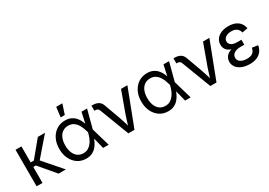

<svg xmlns="http://www.w3.org/2000/svg" viewBox="13 -1589 3422 2438"><g transform="rotate(-30 1724.5 -369.5)"><path d="M158.2 -535.6V0H71.8V-535.6ZM503.9 -535.6 243.2 -233.9H125V-300.8H204.6L398.9 -535.6ZM394 0 193.8 -236.3 239.3 -300.8 501 0Z M797.9 11.7Q727.1 11.7 673.1 -23.9Q619.1 -59.6 588.6 -122.1Q558.1 -184.6 558.1 -266.1Q558.1 -348.1 588.9 -410.6Q619.6 -473.1 674.3 -508.8Q729 -544.4 800.3 -544.4Q849.6 -544.4 885.5 -527.8Q921.4 -511.2 946.3 -483.6Q971.2 -456.1 987.3 -421.9Q1003.4 -387.7 1012.2 -352.5H1043.5L1049.8 -269.5L1128.4 0H1046.9L979.5 -269.5Q970.7 -303.2 957.5 -337.9Q944.3 -372.6 924.1 -401.9Q903.8 -431.2 873.8 -449Q843.8 -466.8 802.2 -466.8Q753.9 -466.8 718.8 -442.4Q683.6 -418 664.8 -372.8Q646 -327.6 646 -265.6Q646 -204.6 664.6 -159.7Q683.1 -114.7 717.3 -90.3Q751.5 -65.9 798.8 -65.9Q840.3 -65.9 870.8 -84.2Q901.4 -102.5 923.1 -132.3Q944.8 -162.1 958.5 -197.3Q972.2 -232.4 980 -266.6L1039.1 -535.6H1120.6L1049.8 -266.6L1043.5 -185.1H1015.1Q1004.9 -150.4 987.8 -115.7Q970.7 -81.1 945.3 -52.2Q919.9 -23.4 883.8 -5.9Q847.7 11.7 797.9 11.7ZM773.9 -605.5 791.5 -749.5H881.8L834.5 -605.5Z M1417 0 1254.4 -425.8Q1246.6 -447.3 1234.1 -455.6Q1221.7 -463.9 1198.7 -463.9H1187V-538.6H1201.2Q1252.4 -538.6 1285.6 -519.3Q1318.8 -500 1334 -459L1420.4 -221.2Q1437.5 -174.8 1450.4 -129.2Q1463.4 -83.5 1476.6 -40H1448.7Q1462.4 -83.5 1475.1 -129.4Q1487.8 -175.3 1504.4 -221.2L1618.7 -535.6H1711.9L1506.8 0Z M2000 11.7Q1929.2 11.7 1875.2 -23.9Q1821.3 -59.6 1790.8 -122.1Q1760.3 -184.6 1760.3 -266.1Q1760.3 -348.1 1791 -410.6Q1821.8 -473.1 1876.5 -508.8Q1931.2 -544.4 2002.4 -544.4Q2051.8 -544.4 2087.6 -527.8Q2123.5 -511.2 2148.4 -483.6Q2173.3 -456.1 2189.5 -421.9Q2205.6 -387.7 2214.4 -352.5H2245.6L2252 -269.5L2330.6 0H2249L2181.6 -269.5Q2172.9 -303.2 2159.7 -337.9Q2146.5 -372.6 2126.2 -401.9Q2106 -431.2 2075.9 -449Q2045.9 -466.8 2004.4 -466.8Q1956.1 -466.8 1920.9 -442.4Q1885.7 -418 1866.9 -372.8Q1848.1 -327.6 1848.1 -265.6Q1848.1 -204.6 1866.7 -159.7Q1885.3 -114.7 1919.4 -90.3Q1953.6 -65.9 2001 -65.9Q2042.5 -65.9 2073 -84.2Q2103.5 -102.5 2125.2 -132.3Q2147 -162.1 2160.6 -197.3Q2174.3 -232.4 2182.1 -266.6L2241.2 -535.6H2322.8L2252 -266.6L2245.6 -185.1H2217.3Q2207 -150.4 2189.9 -115.7Q2172.9 -81.1 2147.5 -52.2Q2122.1 -23.4 2085.9 -5.9Q2049.8 11.7 2000 11.7Z M2619.1 0 2456.5 -425.8Q2448.7 -447.3 2436.3 -455.6Q2423.8 -463.9 2400.9 -463.9H2389.2V-538.6H2403.3Q2454.6 -538.6 2487.8 -519.3Q2521 -500 2536.1 -459L2622.6 -221.2Q2639.6 -174.8 2652.6 -129.2Q2665.5 -83.5 2678.7 -40H2650.9Q2664.6 -83.5 2677.2 -129.4Q2689.9 -175.3 2706.5 -221.2L2820.8 -535.6H2914.1L2709 0Z M3194.8 10.3Q3133.8 10.3 3085.2 -8.8Q3036.6 -27.8 3008.5 -62.7Q2980.5 -97.7 2980.5 -145Q2980.5 -171.9 2991.2 -196.5Q3002 -221.2 3025.6 -240.7Q3049.3 -260.3 3088.9 -271.5Q3128.4 -282.7 3185.5 -282.7H3254.4V-238.8H3192.9Q3155.8 -238.8 3128.2 -227.8Q3100.6 -216.8 3085.4 -197Q3070.3 -177.2 3070.3 -150.9Q3070.3 -112.3 3105 -89.1Q3139.6 -65.9 3198.2 -65.9Q3236.3 -65.9 3261 -76.4Q3285.6 -86.9 3299.6 -107.4Q3313.5 -127.9 3319.3 -157.7L3404.3 -145Q3396 -95.7 3369.1 -60.8Q3342.3 -25.9 3298.3 -7.8Q3254.4 10.3 3194.8 10.3ZM3188.5 -256.8Q3131.8 -256.8 3093.5 -267.3Q3055.2 -277.8 3033 -296.1Q3010.7 -314.5 3001 -337.9Q2991.2 -361.3 2991.2 -387.2Q2991.2 -435.5 3017.1 -470.7Q3043 -505.9 3088.9 -525.1Q3134.8 -544.4 3195.3 -544.4Q3252.9 -544.4 3294.2 -526.9Q3335.4 -509.3 3360.6 -477.3Q3385.7 -445.3 3394.5 -399.9L3312 -384.8Q3303.7 -423.3 3275.1 -446Q3246.6 -468.8 3194.8 -468.8Q3142.1 -468.8 3110.4 -445.6Q3078.6 -422.4 3078.6 -386.2Q3078.6 -354 3107.7 -332.8Q3136.7 -311.5 3195.3 -311.5H3254.4V-256.8Z"/></g></svg>

Font: Inter 20pt
Style: Regular
Weight: 400
Version: Version 4.001;git-66647c0bb